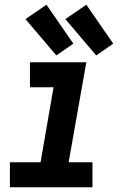

<svg xmlns="http://www.w3.org/2000/svg" viewBox="-20 -794 540 814"><path d="M22 0V-106H152L207 -424H107V-530H346L271 -106H372V0ZM219 -559 88 -713 177 -774 291 -609ZM388 -559 257 -713 346 -774 460 -609Z"/></svg>

Font: Iosevka SS08
Style: Bold Italic
Weight: 700
Italic angle: -10°
Monospace: yes
Designer: Belleve Invis
Foundry: Belleve Invis
Version: 2.1.0; ttfautohint (v1.8.2)